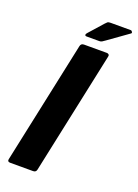

<svg xmlns="http://www.w3.org/2000/svg" viewBox="-155 -883 680 948"><g transform="rotate(20 185.5 -409.5)"><path d="M164 -14Q161 0 146 0H26Q10 0 13 -14L150 -658Q153 -673 169 -673H289Q295 -673 299 -669Q303 -665 301 -658ZM234 -715H167Q159 -715 158.5 -720.5Q158 -726 165 -733L229 -805Q236 -813 240 -816Q244 -819 256 -819H361Q366 -819 369.5 -813Q373 -807 368 -804L263 -729Q253 -722 247.5 -718.5Q242 -715 234 -715Z"/></g></svg>

Font: Glory Thin ExtraBold
Style: Italic
Weight: 800
Italic angle: -12°
Version: Version 1.011